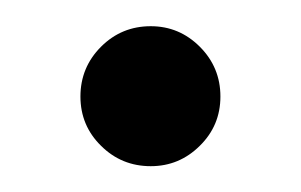

<svg xmlns="http://www.w3.org/2000/svg" viewBox="-20 -339 232 148"><path d="M42 -264.6Q42 -287.1 57.9 -303Q73.7 -318.8 96.2 -318.8Q118.2 -318.8 134 -303Q149.9 -287.1 149.9 -264.6Q149.9 -242.2 134 -226.6Q118.2 -210.9 96.2 -210.9Q73.7 -210.9 57.9 -226.6Q42 -242.2 42 -264.6Z"/></svg>

Font: Reddit Sans Light
Style: Regular
Weight: 300
Designer: Stephen Hutchings
Foundry: Reddit
Version: Version 1.013